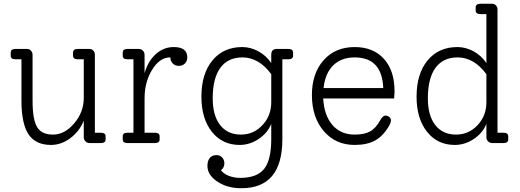

<svg xmlns="http://www.w3.org/2000/svg" viewBox="-20 -760 2762 1020"><path d="M515 -55Q541 -55 541 -36V-19Q541 0 515 0H456Q443 0 434 -9Q425 -18 425 -31V-119Q402 -62 353.5 -26Q305 10 251 10Q169 10 131.5 -46.5Q94 -103 94 -225V-445H63Q37 -445 37 -464V-481Q37 -500 63 -500H124Q136 -500 144.5 -491Q153 -482 153 -469V-225Q153 -125 177 -85Q201 -45 261 -45Q324 -45 374.5 -105Q425 -165 425 -239V-445H394Q368 -445 368 -464V-481Q368 -500 394 -500H455Q468 -500 476 -491Q484 -482 484 -469V-55Z M903 -510Q975 -510 975 -455Q975 -436 962.5 -423Q950 -410 930 -410Q910 -410 897.5 -423Q885 -436 885 -455H883Q829 -455 788.5 -390Q748 -325 748 -237V-55H802Q828 -55 828 -36V-19Q828 0 802 0H658Q632 0 632 -19V-36Q632 -55 658 -55H689V-445H658Q632 -445 632 -464V-481Q632 -500 658 -500H717Q730 -500 739 -491Q748 -482 748 -469V-371Q766 -435 807.5 -472.5Q849 -510 903 -510Z M1511 -500Q1537 -500 1537 -481V-464Q1537 -445 1511 -445H1480V-20Q1480 240 1262 240Q1188 240 1135 205Q1082 170 1082 121Q1082 94 1094.5 79Q1107 64 1130 64Q1148 64 1160 76.5Q1172 89 1172 107Q1172 131 1154 144Q1166 162 1194 173.5Q1222 185 1256 185Q1345 185 1383 137.5Q1421 90 1421 -20V-102Q1402 -54 1354.5 -22Q1307 10 1253 10Q1161 10 1105.5 -60Q1050 -130 1050 -247Q1050 -368 1108.5 -439Q1167 -510 1267 -510Q1312 -510 1353.5 -487Q1395 -464 1421 -425V-469Q1421 -500 1450 -500ZM1260 -45Q1327 -45 1374 -95Q1421 -145 1421 -217V-366Q1355 -455 1268 -455Q1191 -455 1150.5 -399.5Q1110 -344 1110 -238Q1110 -146 1149.5 -95.5Q1189 -45 1260 -45Z M2076 -275Q2076 -263 2074 -237H1697Q1702 -147 1746 -96Q1790 -45 1864 -45Q1916 -45 1946.5 -62Q1977 -79 2001 -123Q2014 -146 2028 -146Q2039 -146 2048 -138.5Q2057 -131 2057 -121Q2057 -108 2045 -88Q2014 -36 1971.5 -13Q1929 10 1864 10Q1763 10 1700 -63.5Q1637 -137 1637 -255Q1637 -370 1699 -440Q1761 -510 1864 -510Q1963 -510 2019.5 -447.5Q2076 -385 2076 -275ZM1864 -455Q1793 -455 1750 -412.5Q1707 -370 1699 -292H2016Q2010 -455 1864 -455Z M2654 -55Q2680 -55 2680 -36V-19Q2680 0 2654 0H2595Q2582 0 2573 -9Q2564 -18 2564 -31V-102Q2545 -54 2497.5 -22Q2450 10 2396 10Q2304 10 2248.5 -60Q2193 -130 2193 -247Q2193 -368 2251.5 -439Q2310 -510 2410 -510Q2455 -510 2496.5 -487Q2538 -464 2564 -425V-685H2533Q2507 -685 2507 -704V-721Q2507 -740 2533 -740H2594Q2607 -740 2615 -731Q2623 -722 2623 -709V-55ZM2403 -45Q2470 -45 2517 -95Q2564 -145 2564 -217V-366Q2498 -455 2411 -455Q2334 -455 2293.5 -399.5Q2253 -344 2253 -238Q2253 -146 2292.5 -95.5Q2332 -45 2403 -45Z"/></svg>

Font: Solway Light
Style: Regular
Weight: 300
Designer: Mariya V. Pigoulevskaya
Foundry: The Northern Block Ltd.
Version: Version 1.000;hotconv 1.0.109;makeotfexe 2.5.65596